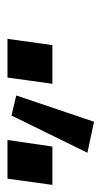

<svg xmlns="http://www.w3.org/2000/svg" viewBox="104 -956 277 526"><g transform="rotate(90 243.0 -692.5)"><path d="M103 -697H209L192 -574H86ZM381 -697H486L469 -574H363ZM241 -598 313 -811 398 -793 296 -585Z"/></g></svg>

Font: Hanken Grotesk SemiBold
Style: Italic
Weight: 600
Italic angle: -8°
Designer: Alfredo Marco Pradil
Foundry: Hanken Design Co.
Version: Version 3.014